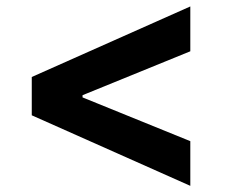

<svg xmlns="http://www.w3.org/2000/svg" viewBox="-20 -592 715 602"><path d="M79.6 -230.5V-350.6L576.7 -571.8V-431.2L233.9 -291.5L238.8 -299.3V-281.7L233.9 -288.6L576.7 -149.4V-9.3Z"/></svg>

Font: Inter 17pt
Style: Bold
Weight: 700
Version: Version 4.001;git-66647c0bb